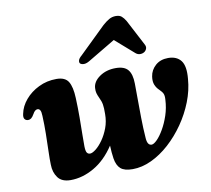

<svg xmlns="http://www.w3.org/2000/svg" viewBox="-80 -811 1005 916"><g transform="rotate(-10 422.0 -353.0)"><path d="M109.5 -75Q108.5 -100.5 109.8 -140.2Q111 -180 111.8 -225Q112.5 -270 110.5 -312Q110 -332 105.2 -339.5Q100.5 -347 93 -347Q80 -347 70 -328Q62 -314 55.2 -309Q48.5 -304 40.5 -304Q29.5 -304 23.5 -312Q17.5 -320 21.5 -337Q28.5 -373 54.8 -404Q81 -435 120.5 -454.2Q160 -473.5 206.5 -473.5Q248.5 -473.5 264.2 -447.8Q280 -422 282 -368Q284 -320.5 283.8 -274Q283.5 -227.5 282.8 -190.5Q282 -153.5 282.5 -133.5Q283 -111 288.2 -103Q293.5 -95 303.5 -95Q314.5 -95 331.8 -108.5Q349 -122 366 -146Q383 -170 394.8 -201.2Q406.5 -232.5 406.5 -268.5Q407 -298.5 404.2 -314.8Q401.5 -331 392.5 -349Q385.5 -364 382.8 -374.2Q380 -384.5 381 -399Q383 -430 415.8 -452.8Q448.5 -475.5 494 -475.5Q535.5 -475.5 553.2 -454Q571 -432.5 571.5 -387Q572 -359 572 -315.2Q572 -271.5 572.8 -221.2Q573.5 -171 577 -123Q579 -86 600 -86Q610.5 -86 626.8 -102.2Q643 -118.5 659.2 -146.5Q675.5 -174.5 687.5 -210.2Q699.5 -246 701.5 -285.5Q703 -305 698.5 -315Q694 -325 681.5 -337Q668 -349.5 661.5 -365.8Q655 -382 658.5 -405.5Q663 -436.5 687 -458Q711 -479.5 748.5 -479.5Q790 -479.5 810.5 -453Q831 -426.5 825 -364.5Q821 -310 799.8 -255.8Q778.5 -201.5 745 -153.2Q711.5 -105 669.8 -67.2Q628 -29.5 582 -8Q536 13.5 491 13.5Q451 13.5 432.8 -2.5Q414.5 -18.5 409 -53.5Q407 -67.5 405.5 -83.5Q404 -99.5 403.5 -116Q360.5 -51 304.2 -18.8Q248 13.5 190.5 13.5Q148 13.5 129 -12.2Q110 -38 109.5 -75ZM642 -527Q633 -521 621.2 -521Q609.5 -521 599.5 -529.5L508.5 -609L375 -529.5Q360.5 -521 348.8 -521Q337 -521 330.5 -527Q326 -532.5 328.5 -542Q331 -551.5 344.5 -563L473 -688Q490 -703 504.8 -711.5Q519.5 -720 537.5 -720Q555.5 -720 565.5 -711.5Q575.5 -703 584.5 -688L650 -563Q656.5 -551.5 653.2 -542Q650 -532.5 642 -527Z"/></g></svg>

Font: Fraunces 9pt S000
Style: Bold Italic
Weight: 700
Italic angle: -16°
Version: Version 1.000; ttfautohint (v1.8.3)